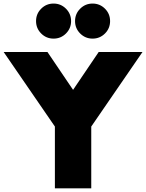

<svg xmlns="http://www.w3.org/2000/svg" viewBox="-51 -1036 804 1056"><path d="M-30.9 -750H210L350.9 -541.8L491.8 -750H732.7L450.9 -340V0H250.9V-340ZM526.4 -851.8Q498.2 -823.6 458.2 -823.6Q418.2 -823.6 390 -851.8Q361.8 -880 361.8 -920Q361.8 -960 390 -988.2Q418.2 -1016.4 458.2 -1016.4Q498.2 -1016.4 526.4 -988.2Q554.5 -960 554.5 -920Q554.5 -880 526.4 -851.8ZM311.8 -851.8Q283.6 -823.6 243.6 -823.6Q203.6 -823.6 175.5 -851.8Q147.3 -880 147.3 -920Q147.3 -960 175.5 -988.2Q203.6 -1016.4 243.6 -1016.4Q283.6 -1016.4 311.8 -988.2Q340 -960 340 -920Q340 -880 311.8 -851.8Z"/></svg>

Font: Spartan MB Black
Style: Regular
Weight: 900
Designer: Matt Bailey, Mirko Velimirovic
Foundry: Matt Bailey
Version: Version 1.005